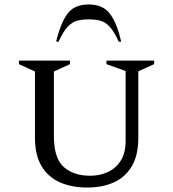

<svg xmlns="http://www.w3.org/2000/svg" viewBox="-20 -832 777 862"><path d="M371 10Q304 10 251 -12.5Q198 -35 167.5 -84.5Q137 -134 137 -214V-511L65 -544V-560H294V-544L222 -511V-221Q222 -122 266 -82.5Q310 -43 385 -43Q429 -43 465 -60Q501 -77 522.5 -111.5Q544 -146 544 -200V-513L458 -544V-560H672V-544L601 -512V-214Q601 -134 571 -84.5Q541 -35 489.5 -12.5Q438 10 371 10ZM232 -645Q252 -729 283 -770.5Q314 -812 378 -812Q442 -812 473.5 -770.5Q505 -729 524 -645H513Q492 -691 472.5 -712Q453 -733 430.5 -739Q408 -745 378 -745Q348 -745 326 -739Q304 -733 284 -712Q264 -691 243 -645Z"/></svg>

Font: Spectral SC
Style: Regular
Weight: 400
Designer: Jean-Baptiste Levee
Foundry: Production Type
Version: Version 2.001